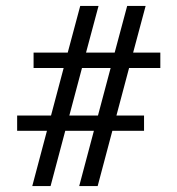

<svg xmlns="http://www.w3.org/2000/svg" viewBox="-20 -625 596 645"><path d="M88.4 0 137.7 -185.5H37.6V-236.8H151.4L193.8 -396.5H92.8V-448.2H207.5L249.5 -605H311L269 -448.2H365.2L407.2 -605H469.2L427.2 -448.2H518.6V-396.5H413.6L371.1 -236.8H463.9V-185.5H357.4L308.1 0H246.1L295.4 -185.5H199.2L149.9 0ZM212.9 -236.8H309.1L351.6 -396.5H255.4Z"/></svg>

Font: Elstob 10pt Medium
Style: Regular
Weight: 500
Designer: Peter S. Baker
Version: Version 1.015